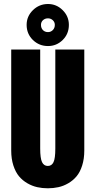

<svg xmlns="http://www.w3.org/2000/svg" viewBox="-20 -954 490 984"><path d="M226 -718Q180.5 -718 148.5 -749.2Q116.5 -780.5 116.5 -826.5Q116.5 -870.5 148.8 -902Q181 -933.5 226 -933.5Q269.5 -933.5 301.2 -902Q333 -870.5 333 -826.5Q333 -780.5 301.5 -749.2Q270 -718 226 -718ZM226 -789.5Q240.5 -789.5 250.8 -800Q261 -810.5 261 -826.5Q261 -840.5 250.8 -850.2Q240.5 -860 226 -860Q210.5 -860 200.2 -850.5Q190 -841 190 -826.5Q190 -810 200 -799.8Q210 -789.5 226 -789.5ZM37.5 -182.5V-700H186V-193Q186 -142.5 195.5 -123Q205 -103.5 225 -103.5Q245 -103.5 254.2 -122.8Q263.5 -142 263.5 -192.5V-700H412V-182.5Q412 -140 401.2 -106Q390.5 -72 372.5 -50.5Q354.5 -29 330 -14.8Q305.5 -0.5 279.5 5.2Q253.5 11 225 11Q196.5 11 170.8 5.2Q145 -0.5 120.2 -14.8Q95.5 -29 77.5 -50.5Q59.5 -72 48.5 -106Q37.5 -140 37.5 -182.5Z"/></svg>

Font: League Mono Condensed
Style: Bold
Weight: 700
Width: 1
Designer: Tyler Finck
Foundry: The League of Moveable Type / Tyler Finck
Version: Version 2.210